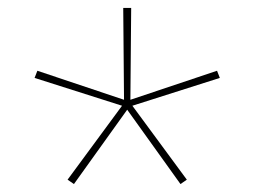

<svg xmlns="http://www.w3.org/2000/svg" viewBox="-20 -763 640 483"><path d="M166 -300 150 -311 287 -497 67 -567 74 -585 292 -512 290 -743H310L308 -512L526 -585L533 -567L313 -497L450 -311L434 -300L300 -487Z"/></svg>

Font: Iosevka Etoile Thin
Style: Regular
Weight: 100
Designer: Belleve Invis
Foundry: Belleve Invis
Version: Version 22.1.2; ttfautohint (v1.8.4)